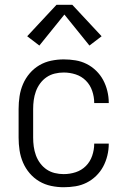

<svg xmlns="http://www.w3.org/2000/svg" viewBox="-20 -777 540 805"><path d="M247 8Q221 8 194.5 2.5Q168 -3 145 -16.5Q122 -30 104.5 -50.5Q87 -71 76.5 -95.5Q66 -120 62 -146.5Q58 -173 58 -200V-320Q58 -347 62 -373.5Q66 -400 76.5 -424.5Q87 -449 104.5 -469.5Q122 -490 145 -503.5Q168 -517 194.5 -522.5Q221 -528 247 -528Q272 -528 296.5 -524Q321 -520 343 -509Q365 -498 383 -480.5Q401 -463 412.5 -441.5Q424 -420 430 -395.5Q436 -371 436 -346Q436 -346 436 -345.5Q436 -345 436 -345H375Q375 -345 375 -345.5Q375 -346 375 -346Q375 -371 366.5 -396Q358 -421 340 -439Q322 -457 297.5 -465Q273 -473 247 -473Q228 -473 209.5 -468.5Q191 -464 175.5 -453.5Q160 -443 148.5 -427.5Q137 -412 130.5 -394Q124 -376 121.5 -357.5Q119 -339 119 -320V-200Q119 -181 121.5 -162.5Q124 -144 130.5 -126Q137 -108 148.5 -92.5Q160 -77 175.5 -66.5Q191 -56 209.5 -51.5Q228 -47 247 -47Q273 -47 297.5 -55Q322 -63 340 -81Q358 -99 366.5 -124Q375 -149 375 -174Q375 -174 375 -174.5Q375 -175 375 -175H436Q436 -175 436 -174.5Q436 -174 436 -174Q436 -149 430 -124.5Q424 -100 412.5 -78.5Q401 -57 383 -39.5Q365 -22 343 -11Q321 0 296.5 4Q272 8 247 8ZM145 -586 94 -625 217 -757H283L406 -625L355 -586L250 -716Z"/></svg>

Font: Iosevka SS04 Light
Style: Regular
Weight: 300
Monospace: yes
Designer: Belleve Invis
Foundry: Belleve Invis
Version: Version 19.0.0; ttfautohint (v1.8.4)